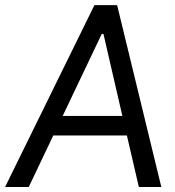

<svg xmlns="http://www.w3.org/2000/svg" viewBox="-52 -748 701 768"><path d="M-31.7 0H63L161.1 -206.1H455.6L503.4 0H593.3L416.5 -727.5H325.7ZM198.7 -284.2 355 -612.3H361.8L437.5 -284.2Z"/></svg>

Font: Guggenheim Sans Display
Style: Italic
Weight: 400
Italic angle: -7°
Designer: Modified by Tom Baber under direction of Pentagram Design 2023
Foundry: rsms
Version: Version 1.001;Glyphs 3.1.2 (3151)